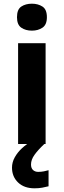

<svg xmlns="http://www.w3.org/2000/svg" viewBox="-20 -780 345 1040"><path d="M227 -546V0H78V-546ZM153 -760Q186 -760 210 -744.5Q234 -729 234 -686.8Q234 -646 210 -630Q186 -614 153 -614Q118.7 -614 95.4 -630Q72 -646 72 -686.8Q72 -729 95.4 -744.5Q118.7 -760 153 -760ZM148 111Q148 131 159 141Q170 151 187 151Q203 151 218 148Q233 145 243 142V229Q227 233 209 236.5Q191 240 167 240Q111 240 78 208.5Q45 177 45 128Q45 99 60 72Q75 45 99.5 22.5Q124 0 155 -17L220 0Q186 32 167 58.5Q148 85 148 111Z"/></svg>

Font: Noto Sans Myanmar
Style: Regular
Weight: 400
Designer: Monotype Design Team
Foundry: Monotype Imaging Inc.
Version: Version 2.107